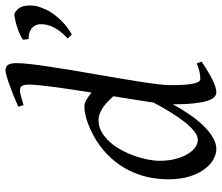

<svg xmlns="http://www.w3.org/2000/svg" viewBox="-74 -708 802 694"><g transform="rotate(-90 327.0 -361.0)"><path d="M303.2 -207Q307.6 -236.3 313.5 -273.7Q319.3 -311 326.2 -352.5Q317.9 -361.3 308.3 -370.8Q298.8 -380.4 287.8 -388.2Q276.9 -396 264.6 -400.9Q252.4 -405.8 238.8 -405.8Q216.8 -405.8 197.3 -394.8Q177.7 -383.8 161.4 -365.7Q145 -347.7 132.3 -324.5Q119.6 -301.3 110.8 -276.6Q102.1 -252 97.4 -228Q92.8 -204.1 92.8 -185.1Q92.8 -153.3 99.4 -127.9Q106 -102.5 116.7 -84.5Q127.4 -66.4 141.1 -56.6Q154.8 -46.9 168.9 -46.9Q182.1 -46.9 198.2 -59.1Q214.4 -71.3 231.7 -93Q249 -114.7 267.3 -144Q285.6 -173.3 303.2 -207ZM451.2 -33.2Q409.7 -5.4 383.1 7.3Q356.4 20 339.8 20Q330.6 20 322.8 12.5Q314.9 4.9 309.3 -13.4Q303.7 -31.7 300.3 -62Q296.9 -92.3 296.9 -137.2Q280.3 -106.4 261 -78.1Q241.7 -49.8 220.7 -27.8Q199.7 -5.9 177.7 7.1Q155.8 20 134.8 20Q118.2 20 99.1 10Q80.1 0 63.7 -21.2Q47.4 -42.5 36.6 -75.4Q25.9 -108.4 25.9 -153.8Q25.9 -192.4 34.2 -228.8Q42.5 -265.1 59.3 -298.1Q76.2 -331.1 101.8 -359.6Q127.4 -388.2 162.1 -411.1Q175.8 -419.9 191.7 -428Q207.5 -436 224.1 -442.6Q240.7 -449.2 257.3 -453.1Q273.9 -457 289.1 -457Q301.3 -457 314 -449.2Q326.7 -441.4 339.4 -431.2Q345.2 -466.8 350.3 -501Q355.5 -535.2 359.4 -564.7Q363.3 -594.2 365.7 -618.2Q368.2 -642.1 368.2 -657.2Q368.2 -668.5 366.5 -675Q364.7 -681.6 361.6 -684.8Q358.4 -688 354.5 -689Q350.6 -689.9 346.2 -689.9Q341.8 -689.9 333.3 -688Q324.7 -686 315.9 -683.3Q307.1 -680.7 300.5 -678.7Q293.9 -676.8 293.9 -676.8L288.1 -695.8Q308.6 -705.1 329.3 -713.4Q350.1 -721.7 367.9 -728Q385.7 -734.4 399.4 -738.3Q413.1 -742.2 418.9 -742.2Q432.6 -742.2 439.2 -733.4Q445.8 -724.6 445.8 -702.1Q445.8 -683.1 442.4 -652.8Q439 -622.6 433.3 -585Q427.7 -547.4 420.7 -504.9Q413.6 -462.4 406 -419.2Q398.4 -376 391.4 -334Q384.3 -292 378.7 -255.9Q373 -219.7 369.6 -191.2Q366.2 -162.6 366.2 -146Q366.2 -89.4 371.6 -63.7Q377 -38.1 388.2 -38.1Q400.9 -38.1 414.3 -40.8Q427.7 -43.5 444.8 -50.8L451.2 -33.2ZM651.9 -629.9Q647.9 -613.8 639.4 -595.9Q630.9 -578.1 617.7 -561.3Q604.5 -544.4 587.4 -529.3Q570.3 -514.2 549.3 -502.4L534.7 -517.6Q575.7 -553.7 585 -595.7Q587.4 -608.4 586.2 -619.9Q585 -631.3 578.6 -639.9Q572.3 -648.4 561 -653.6Q549.8 -658.7 532.7 -658.7L530.3 -678.2Q534.7 -683.1 547.4 -689Q560.1 -694.8 575 -699.7Q589.8 -704.6 603.8 -707.5Q617.7 -710.4 624.5 -710Q646.5 -698.7 651.6 -676.5Q656.7 -654.3 651.9 -629.9Z"/></g></svg>

Font: Gentium
Style: Italic
Weight: 400
Italic angle: -7°
Designer: J. Victor Gaultney
Version: Version 1.02; 2005; OFL release